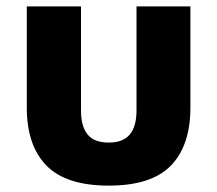

<svg xmlns="http://www.w3.org/2000/svg" viewBox="-20 -568 681 602"><path d="M321 14Q187 14 125.5 -49Q64 -112 64 -231V-548H234V-221Q234 -172 254.5 -146.5Q275 -121 321 -121Q366 -121 387 -146.5Q408 -172 408 -221V-548H577V-231Q577 -112 516 -49Q455 14 321 14Z"/></svg>

Font: Noto Sans Thai ExtraBold
Style: Regular
Weight: 800
Version: Version 2.001